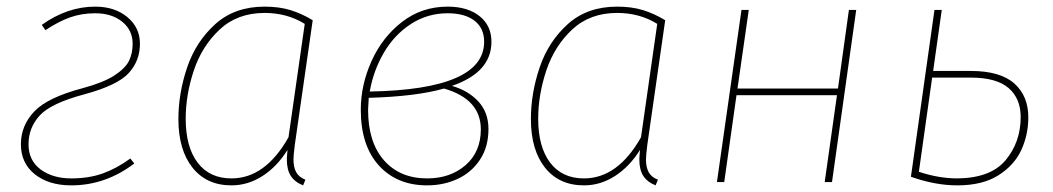

<svg xmlns="http://www.w3.org/2000/svg" viewBox="-20 -549 3175 579"><path d="M402 -417Q402 -366 368.5 -329Q335 -292 236 -265Q134 -238 100 -201Q66 -164 66 -114Q66 -65 102.5 -38Q139 -11 195 -11Q248 -11 290 -26Q332 -41 373 -71L385 -56Q298 10 195 10Q127 10 85 -23.5Q43 -57 43 -114Q43 -170 83 -212.5Q123 -255 229 -283Q292 -300 325 -321.5Q358 -343 369 -365.5Q380 -388 380 -417Q380 -458 348.5 -483.5Q317 -509 267 -509Q226 -509 191 -496.5Q156 -484 117 -458L106 -474Q183 -529 267 -529Q326 -529 364 -497.5Q402 -466 402 -417Z M923 -488 869 -112Q865 -80 865 -68Q865 -45 873 -30Q881 -15 901 -7L894 10Q869 0 857 -18.5Q845 -37 845 -68Q845 -75 847 -97Q816 -47 772 -18.5Q728 10 678 10Q603 10 560.5 -43.5Q518 -97 518 -190Q518 -268 544.5 -346Q571 -424 629.5 -476.5Q688 -529 778 -529Q822 -529 856 -518.5Q890 -508 923 -488ZM540 -191Q540 -106 576 -58.5Q612 -11 678 -11Q780 -11 850 -135L899 -477Q846 -510 778 -510Q696 -510 642.5 -460Q589 -410 564.5 -336.5Q540 -263 540 -191Z M1462 -423Q1462 -331 1343 -290Q1392 -276 1422.5 -243Q1453 -210 1453 -160Q1453 -106 1427.5 -67.5Q1402 -29 1360 -9.5Q1318 10 1268 10Q1177 10 1122.5 -50Q1068 -110 1068 -218Q1068 -293 1100.5 -365Q1133 -437 1192.5 -483Q1252 -529 1330 -529Q1390 -529 1426 -500.5Q1462 -472 1462 -423ZM1095 -273Q1440 -279 1440 -423Q1440 -464 1411 -486.5Q1382 -509 1330 -509Q1269 -509 1219 -476.5Q1169 -444 1137.5 -390Q1106 -336 1095 -273ZM1092 -254Q1090 -226 1090 -218Q1090 -120 1138 -65.5Q1186 -11 1268 -11Q1338 -11 1384 -51Q1430 -91 1430 -159Q1430 -250 1319 -282Q1235 -258 1092 -254Z M1986 -488 1932 -112Q1928 -80 1928 -68Q1928 -45 1936 -30Q1944 -15 1964 -7L1957 10Q1932 0 1920 -18.5Q1908 -37 1908 -68Q1908 -75 1910 -97Q1879 -47 1835 -18.5Q1791 10 1741 10Q1666 10 1623.5 -43.5Q1581 -97 1581 -190Q1581 -268 1607.5 -346Q1634 -424 1692.5 -476.5Q1751 -529 1841 -529Q1885 -529 1919 -518.5Q1953 -508 1986 -488ZM1603 -191Q1603 -106 1639 -58.5Q1675 -11 1741 -11Q1843 -11 1913 -135L1962 -477Q1909 -510 1841 -510Q1759 -510 1705.5 -460Q1652 -410 1627.5 -336.5Q1603 -263 1603 -191Z M2467 0 2504 -262H2201L2164 0H2142L2216 -519H2238L2204 -282H2507L2540 -519H2562L2489 0Z M3081 -195Q3081 -143 3060 -97Q3039 -51 2991 -20.5Q2943 10 2867 10Q2800 10 2727 -16L2798 -519H2820L2794 -335H2908Q2996 -335 3038.5 -297.5Q3081 -260 3081 -195ZM3058 -196Q3058 -252 3021.5 -283.5Q2985 -315 2907 -315H2791L2751 -31Q2811 -11 2867 -11Q2968 -12 3013 -66.5Q3058 -121 3058 -196Z"/></svg>

Font: Fira Sans Thin
Style: Italic
Weight: 250
Italic angle: -8°
Designer: Carrois Corporate & Edenspiekermann AG
Foundry: Carrois Corporate GbR & Edenspiekermann AG
Version: Version 4.203